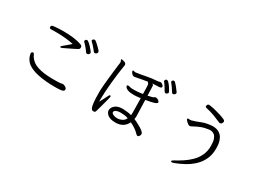

<svg xmlns="http://www.w3.org/2000/svg" viewBox="-41 -1513 3082 2299"><g transform="rotate(30 1500.0 -363.5)"><path d="M914 -615Q911 -612 904.5 -608.5Q898 -605 890 -605Q879 -605 872 -615Q866 -624 850.5 -643Q835 -662 818 -680.5Q801 -699 790 -708Q784 -713 784 -720Q784 -728 792 -735.5Q800 -743 810 -743Q821 -743 829 -736Q831 -735 845.5 -722.5Q860 -710 878 -693Q896 -676 909.5 -660.5Q923 -645 923 -636Q923 -626 914 -615ZM847 -580Q847 -568 837 -559.5Q827 -551 814 -551Q803 -551 795 -563Q787 -576 772.5 -594.5Q758 -613 742.5 -630Q727 -647 717 -656Q710 -662 710 -670Q710 -680 718 -687.5Q726 -695 736 -695Q744 -695 762 -680.5Q780 -666 799.5 -645Q819 -624 833 -606Q847 -588 847 -580ZM298 -590Q272 -590 272 -608V-610Q273 -624 279.5 -630Q286 -636 307 -638Q339 -642 371.5 -643.5Q404 -645 437 -645Q509 -645 574.5 -637Q640 -629 686 -612Q694 -610 704 -603Q714 -596 714 -578Q714 -573 713 -571Q712 -557 696 -549Q674 -537 646 -523Q618 -509 592 -496.5Q566 -484 548 -475.5Q530 -467 527 -465Q511 -459 503 -459Q495 -459 495 -464Q495 -474 527 -499Q547 -516 568.5 -533.5Q590 -551 607 -567Q557 -579 495.5 -585Q434 -591 366 -591Q350 -591 334.5 -591Q319 -591 303 -590ZM746 -94Q754 -94 767 -89Q780 -84 791.5 -75.5Q803 -67 804 -56Q804 -55 804.5 -53.5Q805 -52 805 -50Q805 -38 795.5 -30Q786 -22 757.5 -18.5Q729 -15 672 -15Q621 -15 560.5 -20Q500 -25 442.5 -37Q385 -49 342 -70Q291 -95 267 -126Q243 -157 235.5 -183.5Q228 -210 228 -219Q228 -241 248 -242H252Q262 -242 270 -221Q289 -180 328.5 -149Q368 -118 440 -101.5Q512 -85 627 -85Q654 -85 676.5 -86Q699 -87 715 -88Q723 -88 730 -91Q737 -94 744 -94Z M1968 -658Q1965 -656 1959 -652.5Q1953 -649 1945 -649Q1935 -649 1929 -659Q1912 -687 1893.5 -714Q1875 -741 1861 -757Q1855 -763 1855 -771Q1855 -779 1862.5 -786Q1870 -793 1880 -793Q1889 -793 1898 -784Q1912 -770 1932.5 -745.5Q1953 -721 1975 -689Q1978 -683 1978 -678Q1978 -670 1968 -658ZM1896 -640Q1896 -629 1885 -620.5Q1874 -612 1866 -612Q1855 -612 1846 -625Q1830 -652 1812.5 -680.5Q1795 -709 1781 -724Q1777 -728 1777 -736Q1777 -744 1784 -752Q1791 -760 1801 -760Q1812 -760 1828 -743.5Q1844 -727 1859.5 -704.5Q1875 -682 1885.5 -663Q1896 -644 1896 -640ZM1308 -259Q1315 -258 1315 -244Q1315 -240 1309 -216.5Q1303 -193 1294.5 -160.5Q1286 -128 1277 -95.5Q1268 -63 1261.5 -40Q1255 -17 1254 -14Q1251 -1 1243 3Q1235 7 1226 7Q1216 7 1206.5 2.5Q1197 -2 1189 -22Q1181 -42 1176 -89.5Q1171 -137 1171 -222V-255Q1172 -286 1176.5 -333.5Q1181 -381 1186.5 -434Q1192 -487 1197.5 -534.5Q1203 -582 1207 -614Q1211 -646 1212 -650Q1213 -653 1213 -658Q1213 -665 1212 -669Q1211 -677 1206 -685Q1201 -693 1201 -697V-698Q1202 -702 1210 -702Q1210 -702 1220 -700.5Q1230 -699 1243 -695.5Q1256 -692 1265.5 -684Q1275 -676 1275 -662Q1275 -658 1274.5 -653.5Q1274 -649 1273 -645Q1264 -594 1256 -530.5Q1248 -467 1241.5 -401Q1235 -335 1231 -274Q1227 -213 1227 -166Q1227 -156 1227 -146Q1227 -136 1228 -128Q1240 -150 1253 -175Q1266 -200 1276 -220Q1286 -240 1289 -246Q1295 -259 1304 -259ZM1520 -8Q1448 -8 1412.5 -36Q1377 -64 1377 -98V-99Q1378 -135 1413 -165Q1448 -195 1515 -195H1520Q1549 -194 1579.5 -190.5Q1610 -187 1639 -179Q1641 -192 1641 -205.5Q1641 -219 1641 -232L1638 -413Q1610 -409 1586.5 -407Q1563 -405 1547 -405Q1492 -405 1464.5 -415Q1437 -425 1428 -437.5Q1419 -450 1419 -456Q1419 -462 1422 -466Q1425 -469 1433 -469Q1449 -469 1457 -465Q1469 -459 1509 -459Q1528 -459 1556 -460.5Q1584 -462 1636 -470Q1635 -512 1634.5 -546Q1634 -580 1632 -597Q1631 -604 1624 -612Q1617 -620 1615 -627Q1580 -622 1545 -615.5Q1510 -609 1469 -601Q1461 -600 1453.5 -598Q1446 -596 1439 -596Q1427 -596 1415.5 -605Q1404 -614 1396.5 -626Q1389 -638 1389 -646Q1389 -653 1393 -654Q1394 -654 1395 -654.5Q1396 -655 1397 -655Q1402 -655 1409.5 -652Q1417 -649 1427 -649Q1429 -649 1431 -649.5Q1433 -650 1435 -650Q1501 -659 1565.5 -672.5Q1630 -686 1712 -691Q1723 -691 1731 -694.5Q1739 -698 1749 -698H1752Q1762 -697 1776 -686.5Q1790 -676 1794 -665Q1794 -664 1794.5 -662.5Q1795 -661 1795 -660Q1795 -650 1785.5 -645Q1776 -640 1760 -639Q1734 -638 1711 -637Q1688 -636 1667 -634Q1681 -630 1685 -624Q1689 -618 1689 -604Q1689 -597 1690.5 -562Q1692 -527 1693 -480Q1719 -485 1737.5 -490Q1756 -495 1762 -497Q1771 -501 1775.5 -505.5Q1780 -510 1788 -511H1792Q1810 -511 1825.5 -500.5Q1841 -490 1844 -479Q1844 -478 1844.5 -476.5Q1845 -475 1845 -473Q1845 -467 1836.5 -459.5Q1828 -452 1796.5 -443Q1765 -434 1695 -422Q1697 -367 1698.5 -316Q1700 -265 1701 -236Q1701 -229 1701.5 -221Q1702 -213 1702 -205Q1702 -194 1701 -182Q1700 -170 1698 -159Q1707 -156 1732.5 -143.5Q1758 -131 1788 -114Q1818 -97 1839.5 -78.5Q1861 -60 1861 -45Q1861 -35 1855 -21Q1851 -14 1845 -8Q1839 -2 1830 -2Q1819 -2 1804 -18Q1784 -41 1751 -63.5Q1718 -86 1680 -104Q1659 -59 1621 -34.5Q1583 -10 1529 -8ZM1512 -63Q1544 -63 1576 -78Q1608 -93 1623 -127Q1595 -137 1569.5 -140Q1544 -143 1518 -143H1514Q1480 -143 1456.5 -132Q1433 -121 1433 -101Q1433 -86 1456.5 -75Q1480 -64 1509 -63Z M2394 -753Q2428 -749 2468.5 -739.5Q2509 -730 2548.5 -717.5Q2588 -705 2617 -692Q2641 -682 2641 -666Q2641 -657 2632.5 -642.5Q2624 -628 2607 -628Q2605 -628 2602 -628.5Q2599 -629 2596 -630Q2557 -648 2498 -670.5Q2439 -693 2382 -704Q2361 -709 2361 -723Q2361 -727 2367 -740Q2373 -753 2388 -753ZM2371 60Q2356 66 2346 66Q2330 66 2330 57Q2330 47 2354 34Q2405 7 2457 -27Q2509 -61 2553.5 -105Q2598 -149 2625 -206.5Q2652 -264 2652 -337Q2652 -397 2639.5 -430.5Q2627 -464 2609 -478Q2591 -492 2575 -495Q2559 -498 2552 -498Q2535 -498 2481 -487Q2427 -476 2336 -426Q2330 -423 2324 -420Q2318 -417 2311 -417Q2300 -417 2283.5 -429Q2267 -441 2255 -455Q2243 -469 2243 -475Q2243 -480 2247 -483Q2251 -485 2257 -485Q2262 -485 2268 -484.5Q2274 -484 2280 -484Q2285 -484 2289 -484.5Q2293 -485 2297 -486Q2353 -502 2405 -523.5Q2457 -545 2524 -552Q2532 -553 2539.5 -553.5Q2547 -554 2555 -554Q2566 -554 2586 -552Q2606 -550 2629.5 -540Q2653 -530 2674 -507.5Q2695 -485 2708.5 -445Q2722 -405 2722 -342Q2722 -257 2692 -192.5Q2662 -128 2611 -80Q2560 -32 2498 2Q2436 36 2371 60Z"/></g></svg>

Font: QiushuiShotai
Style: Regular
Weight: 600
Designer: Fontworks Inc.
Foundry: Fontworks Inc.
Version: Version 1.250